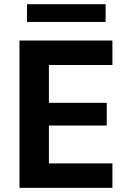

<svg xmlns="http://www.w3.org/2000/svg" viewBox="-20 -904 582 924"><path d="M109.9 -883.8V-798.3H488.3V-883.8ZM215.3 -117.7V-299.8H493.7V-409.2H215.3V-591.3H521V-709H73.7V0H521V-117.7Z"/></svg>

Font: Estedad Bold
Style: Regular
Weight: 700
Designer: Amin Abedi
Version: Version 7.3